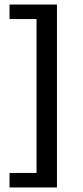

<svg xmlns="http://www.w3.org/2000/svg" viewBox="-20 -670 367 846"><path d="M22 156V92H141V-586H22V-650H231V156Z"/></svg>

Font: Buenard
Style: Regular
Weight: 400
Version: Version 2.000